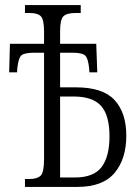

<svg xmlns="http://www.w3.org/2000/svg" viewBox="-20 -734 548 754"><path d="M78 0V-31H95Q126 -31 139.5 -44Q153 -57 153 -109V-527H115Q75 -527 63.5 -516Q52 -505 48 -466L47 -450H16L19 -562H153V-609Q153 -657 140.5 -670Q128 -683 96 -683H78V-714H297V-683H277Q242 -683 229 -670Q216 -657 216 -611V-562H358L362 -450H331L330 -466Q326 -505 314.5 -516Q303 -527 263 -527H216V-391H278Q384 -391 430 -341Q476 -291 476 -201Q476 -110 430 -55Q384 0 284 0ZM274 -37Q348 -37 379 -78Q410 -119 410 -199Q410 -281 377 -318Q344 -355 269 -355H216V-37Z"/></svg>

Font: Noto Serif ExtraCondensed Light
Style: Regular
Weight: 300
Width: 2
Designer: Monotype Design Team
Foundry: Monotype Imaging Inc.
Version: Version 2.014; ttfautohint (v1.8.4.7-5d5b)